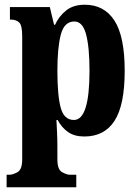

<svg xmlns="http://www.w3.org/2000/svg" viewBox="-20 -566 584 813"><path d="M8 227H303V174H276Q263 174 243 163Q223 152 223 109V53Q223 22 221.5 -6.5Q220 -35 219 -58H224Q241 -26 268 -7Q295 12 337 12Q422 12 465 -54.5Q508 -121 508 -266Q508 -412 464.5 -479Q421 -546 339 -546Q291 -546 260.5 -522Q230 -498 213 -461H209L191 -536H22V-483H26Q48 -483 61 -471Q74 -459 74 -413V109Q74 152 54 163Q34 174 20 174H8ZM293 -58Q251 -58 237 -110Q223 -162 223 -267Q223 -364 237.5 -419.5Q252 -475 295 -475Q330 -475 344.5 -420.5Q359 -366 359 -266Q359 -58 293 -58Z"/></svg>

Font: Noto Serif ExtraCondensed Extra
Style: Regular
Weight: 800
Width: 3
Designer: Monotype Design Team
Foundry: Monotype Imaging Inc.
Version: Version 1.002